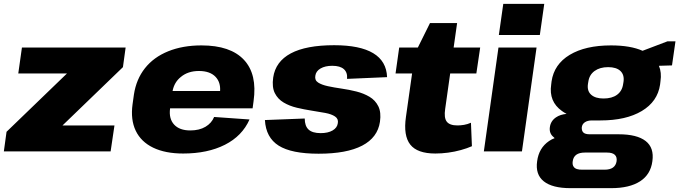

<svg xmlns="http://www.w3.org/2000/svg" viewBox="-25 -787 3531 998"><path d="M9 -102 323 -405H70L89 -540H628L614 -438L300 -135H570L550 0H-5Z M927 11Q834 11 771 -19.5Q708 -50 680.5 -107.5Q653 -165 664 -245L671 -295Q683 -375 728.5 -432.5Q774 -490 849.5 -520.5Q925 -551 1022 -551Q1173 -551 1243 -476Q1313 -401 1293 -261L1288 -224H859V-223Q852 -170 880 -139.5Q908 -109 964 -109Q1011 -109 1043 -128Q1075 -147 1088 -179L1272 -166Q1234 -80 1144 -34.5Q1054 11 927 11ZM872 -314H1119Q1122 -359 1096 -387Q1067 -418 1009 -418Q952 -418 915 -387Q881 -360 872 -314Z M1631 12Q1490 12 1423.5 -30Q1357 -72 1352 -163L1559 -171Q1559 -132 1579 -113.5Q1599 -95 1642 -95Q1680 -95 1704 -109Q1728 -123 1731 -147Q1735 -169 1716.5 -181.5Q1698 -194 1665.5 -200Q1633 -206 1594.5 -212Q1556 -218 1518 -227Q1480 -236 1449.5 -254Q1419 -272 1403.5 -303Q1388 -334 1395 -384Q1407 -467 1486.5 -509.5Q1566 -552 1712 -552Q1846 -552 1915 -510.5Q1984 -469 1987 -386L1779 -377Q1782 -410 1762.5 -427.5Q1743 -445 1702 -445Q1665 -445 1641 -431Q1617 -417 1614 -393Q1610 -370 1628.5 -358Q1647 -346 1679.5 -339Q1712 -332 1750.5 -326.5Q1789 -321 1827 -311.5Q1865 -302 1895.5 -284Q1926 -266 1941.5 -234.5Q1957 -203 1950 -154Q1938 -72 1857.5 -30Q1777 12 1631 12Z M2238 11Q2144 11 2107.5 -35.5Q2071 -82 2085 -179L2117 -405H2031L2050 -540H2147L2210 -667H2351L2333 -540H2471L2451 -405H2315L2289 -221Q2282 -175 2297 -155Q2312 -135 2353 -135Q2369 -135 2387 -138Q2405 -141 2423 -149L2428 -27Q2403 -16 2370.5 -7Q2338 2 2304 6.5Q2270 11 2238 11Z M2764 -540 2688 0H2490L2566 -540ZM2804 -767 2781 -605H2568L2591 -767Z M3096 -161H3052Q3029 -161 3015 -151.5Q3001 -142 2999 -125Q2998 -107 3007.5 -98Q3017 -89 3041 -89H3191Q3286 -89 3331 -54Q3376 -19 3366 51Q3357 120 3302 155.5Q3247 191 3152 191H2940Q2846 191 2801.5 155.5Q2757 120 2767 51Q2776 -18 2829 -54Q2842 -63 2858 -69Q2855 -71 2853 -74Q2829 -93 2833 -125Q2837 -158 2865 -177Q2887 -192 2920 -195Q2907 -202 2896 -210Q2827 -259 2840 -347L2842 -364Q2855 -453 2936.5 -502Q3018 -551 3151 -551Q3252 -551 3315 -523L3444 -572H3486L3468 -447L3400 -445Q3415 -410 3408 -364L3406 -347Q3393 -259 3311 -210Q3229 -161 3096 -161ZM3112 -275Q3156 -275 3182.5 -294.5Q3209 -314 3214 -350L3216 -362Q3221 -398 3200 -418Q3179 -438 3136 -438Q3093 -438 3065.5 -418Q3038 -398 3033 -362L3031 -350Q3026 -314 3048 -294.5Q3070 -275 3112 -275ZM3118 95Q3173 95 3180 51Q3183 29 3170.5 17.5Q3158 6 3130 6H3015Q2958 6 2952 51Q2949 69 2957 80Q2968 96 3003 95Z"/></svg>

Font: Pathway Extreme 8pt Thin 12pt ExtraBold
Style: Italic
Weight: 800
Italic angle: -8°
Version: Version 1.001;gftools[0.9.26]